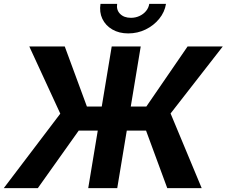

<svg xmlns="http://www.w3.org/2000/svg" viewBox="-42 -966 1165 986"><path d="M680.7 -727.5 560.1 0H411.1L531.7 -727.5ZM-22.5 0 267.6 -382.3 108.4 -727.5H290.5L404.3 -418.9H709.5L921.4 -727.5H1102.1L834 -383.3L993.7 0H816.9L708 -295.4H362.3L152.3 0ZM616.7 -794.4Q569.3 -794.4 534.7 -814.7Q500 -835 483.6 -869.4Q467.3 -903.8 474.1 -946.3H559.6Q554.7 -915 574.7 -894.8Q594.7 -874.5 630.4 -874.5Q653.8 -874.5 674.1 -883.8Q694.3 -893.1 707.8 -909.2Q721.2 -925.3 724.6 -946.3H810.5Q803.7 -903.8 775.6 -869.4Q747.6 -835 706.1 -814.7Q664.6 -794.4 616.7 -794.4Z"/></svg>

Font: Inter 16pt
Style: Bold Italic
Weight: 700
Italic angle: -9.3988°
Version: Version 4.001;git-66647c0bb